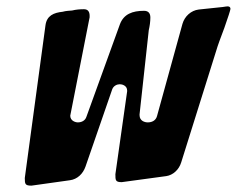

<svg xmlns="http://www.w3.org/2000/svg" viewBox="-20 -581 745 604"><path d="M261 -522C262 -524 262 -527 262 -531C262 -545 256 -552 244 -552C232 -552 219 -551 207 -548C196 -547 188 -547 177 -544C149 -541 127 -532 123 -501L58 -21C58 -2 59 3 79 3L200 -14C223 -17 241 -34 249 -57L333 -300C337 -311 348 -316 357 -316C364 -316 380 -312 380 -296V-294L343 -33C343 -14 343 -8 363 -8L503 -27C524 -30 543 -47 550 -70L661 -424C664 -435 675 -465 686 -494C697 -525 705 -550 705 -553C705 -558 702 -561 696 -561C693 -561 688 -560 681 -559L605 -551C581 -548 561 -530 554 -506L474 -216C470 -201 457 -196 445 -196C436 -196 419 -200 419 -219V-221L448 -486C451 -499 453 -513 453 -526C453 -540 446 -547 433 -547C397 -547 369 -537 357 -504L252 -214C248 -201 236 -196 225 -196C217 -196 201 -201 201 -217Z"/></svg>

Font: Bangerz
Style: Regular
Weight: 400
Designer: vernon adams
Foundry: Vernon Adams
Version: Version 2.10;December 28, 2023;FontCreator 13.0.0.2683 64-bi